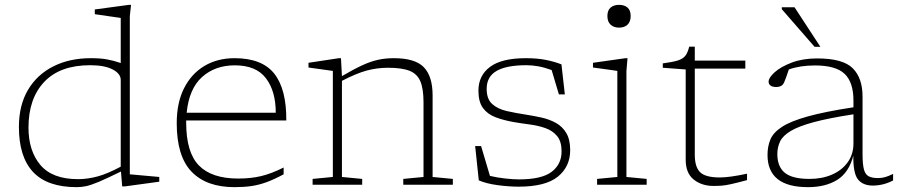

<svg xmlns="http://www.w3.org/2000/svg" viewBox="-20 -762 3706 792"><path d="M484 7 479 -54.5Q421 -26 388.2 -12.2Q355.5 1.5 335.8 5.8Q316 10 296.5 10Q175 10 116.5 -52.5Q58 -115 58 -238.5Q58 -327.5 95.2 -390.8Q132.5 -454 199.5 -488Q266.5 -522 355 -522Q393.5 -522 420.5 -517.2Q447.5 -512.5 478 -502V-688L371 -703.5V-723L512 -742H520.5L515.5 -695.5V-43L637 -32V-12.5L494.5 7ZM478 -432.5Q478 -458 444.8 -475.5Q411.5 -493 352 -493Q227.5 -493 162.5 -424.2Q97.5 -355.5 97.5 -236Q97.5 -139 147 -81Q196.5 -23 302 -23Q341 -23 382.5 -34.2Q424 -45.5 478 -74.5Z M947.5 -522Q1061 -522 1111.5 -458Q1162 -394 1161 -265H748Q748 -260.5 748 -255.5Q748 -133 800.8 -79.2Q853.5 -25.5 962.5 -25.5Q1014.5 -25.5 1056.8 -35.5Q1099 -45.5 1150 -71V-43Q1111 -22 1079.5 -10.5Q1048 1 1017 5.5Q986 10 947.5 10Q831.5 10 770.2 -53.8Q709 -117.5 709 -254Q709 -338 739.2 -398Q769.5 -458 823.2 -490Q877 -522 947.5 -522ZM948.5 -492.5Q867.5 -492.5 813.8 -444.5Q760 -396.5 750 -297H1117.5Q1117.5 -386 1077 -439.2Q1036.5 -492.5 948.5 -492.5Z M1643.5 -24 1727 -32V-340Q1727 -395 1714.2 -426Q1701.5 -457 1669.8 -469.8Q1638 -482.5 1580.5 -482.5Q1535 -482.5 1492 -470.8Q1449 -459 1390.5 -428.5V-32L1474 -24V0H1269.5V-24L1353 -32V-469.5L1252.5 -483.5V-503L1378 -522H1386.5L1390.5 -448Q1439 -476.5 1474.5 -492.8Q1510 -509 1540.2 -515.5Q1570.5 -522 1604.5 -522Q1692.5 -522 1728.5 -484.5Q1764.5 -447 1764.5 -368.5V-32L1848 -24V0H1643.5Z M2149 -522Q2196 -522 2231.2 -515Q2266.5 -508 2296 -496.5L2310 -372.5H2285.5L2255.5 -473Q2225.5 -484 2200.2 -488.5Q2175 -493 2151 -493Q2069.5 -493 2028.5 -469.5Q1987.5 -446 1987.5 -395.5Q1987.5 -353.5 2010.2 -333Q2033 -312.5 2070.2 -304Q2107.5 -295.5 2150.5 -289Q2183 -284 2215 -276.8Q2247 -269.5 2273.5 -254.8Q2300 -240 2316 -213.2Q2332 -186.5 2332 -142.5Q2332 -74.5 2281 -33.2Q2230 8 2119.5 8Q2080 8 2033 1.8Q1986 -4.5 1955 -18L1940 -159.5H1964.5L2001 -36.5Q2029.5 -29.5 2063 -25.8Q2096.5 -22 2120.5 -22Q2214.5 -22 2255.5 -53.2Q2296.5 -84.5 2296.5 -137.5Q2296.5 -178.5 2278 -200.8Q2259.5 -223 2229.8 -233.5Q2200 -244 2165.5 -248.5Q2131 -253 2099 -258.5Q2056.5 -266 2023.8 -278.5Q1991 -291 1972.2 -316.5Q1953.5 -342 1953.5 -388Q1953.5 -450.5 2001.5 -486.2Q2049.5 -522 2149 -522Z M2533.5 -648Q2512 -648 2498.8 -660.2Q2485.5 -672.5 2485.5 -696Q2485.5 -719.5 2498.8 -730.8Q2512 -742 2533.5 -742Q2555.5 -742 2568.5 -730.8Q2581.5 -719.5 2581.5 -696Q2581.5 -672.5 2568.5 -660.2Q2555.5 -648 2533.5 -648ZM2568.5 -522 2564 -469V-32L2647.5 -24V0H2443V-24L2526.5 -32V-469.5Q2521 -470.5 2502.8 -473Q2484.5 -475.5 2463 -478.5Q2441.5 -481.5 2426 -483.5V-503L2560 -522Z M2846 -123.5Q2846 -73.5 2867.8 -51.8Q2889.5 -30 2949.5 -30Q2989 -30 3061.5 -45.5V-19Q3021 -8 2997.2 -2.8Q2973.5 2.5 2957.5 3.8Q2941.5 5 2923 5Q2875 5 2841.8 -21.2Q2808.5 -47.5 2808.5 -103.5V-475.5L2714 -482.5V-500.5Q2755 -506 2776 -512.5Q2797 -519 2807 -532Q2817 -545 2823 -569.5H2846V-512H3054.5V-479H2846Z M3580 3.5Q3540 3.5 3519.5 -21.5Q3499 -46.5 3500 -120Q3482 -50.5 3433.8 -20.2Q3385.5 10 3313 10Q3146 10 3146 -123Q3146 -158.5 3158 -187Q3170 -215.5 3205.8 -238.8Q3241.5 -262 3312.2 -281.8Q3383 -301.5 3500.5 -319.5V-347Q3500.5 -422.5 3464.2 -457.2Q3428 -492 3342 -492Q3279.5 -492 3234 -475.5Q3229 -460 3223.8 -445.8Q3218.5 -431.5 3214.5 -422Q3209.5 -411 3200.8 -407Q3192 -403 3183.5 -403Q3166 -403 3158.2 -409.2Q3150.5 -415.5 3150.5 -425Q3150.5 -441.5 3175.5 -464Q3200.5 -486.5 3245.8 -503.8Q3291 -521 3350.5 -521Q3457 -521 3497.5 -480.5Q3538 -440 3538 -364V-127Q3538 -85.5 3543.5 -64Q3549 -42.5 3563 -35Q3577 -27.5 3601.5 -27.5Q3617 -27.5 3630.5 -31.2Q3644 -35 3664 -44.5V-17.5Q3623.5 3.5 3580 3.5ZM3186.5 -126Q3186.5 -74.5 3217.5 -49.2Q3248.5 -24 3319 -24Q3371.5 -24 3412.5 -42Q3453.5 -60 3477 -93Q3500.5 -126 3500.5 -170.5V-290.5Q3399.5 -275 3337.2 -258.2Q3275 -241.5 3242.2 -222Q3209.5 -202.5 3198 -178.8Q3186.5 -155 3186.5 -126ZM3364 -569H3340L3205 -724V-732H3257.5Z"/></svg>

Font: Newsreader Caption ExtraLight
Style: Regular
Weight: 275
Designer: Hugues Gentile
Foundry: Production Type
Version: Version 1.001